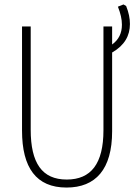

<svg xmlns="http://www.w3.org/2000/svg" viewBox="-20 -833 604 863"><path d="M279 10C410 10 484 -72 484 -243V-597C540 -629 564 -673 564 -725C564 -750 559 -776 547 -806L535 -813L510 -803C522 -772 528 -747 528 -722C528 -684 514 -655 484 -633V-714H445V-248C445 -97 389 -26 280 -26C169 -26 118 -100 118 -250V-714H79V-246C79 -79 143 10 279 10Z"/></svg>

Font: Noto Sans Mono SemiCondensed ExtraLight
Style: Regular
Weight: 200
Width: 4
Designer: Monotype Design Team
Foundry: Monotype Imaging Inc.
Version: Version 2.014